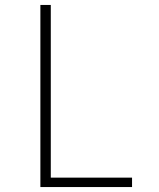

<svg xmlns="http://www.w3.org/2000/svg" viewBox="-20 -755 640 775"><path d="M143 0V-735H185V-38H513V0Z"/></svg>

Font: Iosevka SS04 XLt Ex
Style: Regular
Weight: 200
Width: 7
Monospace: yes
Designer: Belleve Invis
Foundry: Belleve Invis
Version: Version 19.0.0; ttfautohint (v1.8.4)